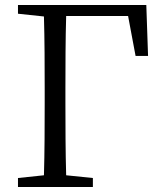

<svg xmlns="http://www.w3.org/2000/svg" viewBox="-20 -749 648 769"><path d="M493 -685H245Q243 -614 242.5 -540.5Q242 -467 242 -392V-337Q242 -265 242.5 -192Q243 -119 245 -47L352 -36V0H52V-36L156 -47Q158 -118 158.5 -191Q159 -264 159 -337V-392Q159 -465 158.5 -538Q158 -611 156 -683L52 -694V-729H566L573 -525H523Z"/></svg>

Font: Shippori Mincho TTF
Style: Regular
Weight: 400
Version: Version 2.100